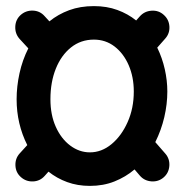

<svg xmlns="http://www.w3.org/2000/svg" viewBox="-20 -564 606 632"><path d="M518.6 20Q501.5 34.7 478.3 33Q455.1 31.2 440.4 14.2L422.9 -6.3Q393.6 18.6 356.9 33.2Q320.3 47.9 275.9 47.9Q235.4 47.9 201.2 35.4Q167 22.9 139.6 1L127 15.1Q111.8 32.2 88.9 33.2Q65.9 34.2 48.8 19Q31.7 3.9 30.8 -19.3Q29.8 -42.5 44.9 -59.1L69.8 -86.4Q34.7 -156.2 34.7 -237.3Q34.7 -279.3 44.2 -322.8Q53.7 -366.2 73.2 -404.8L44.4 -436Q29.3 -453.1 30.3 -476.3Q31.2 -499.5 47.9 -514.6Q64.9 -529.8 88.1 -529.1Q111.3 -528.3 126.5 -511.2L142.6 -493.7Q171.4 -517.1 207.8 -530.5Q244.1 -543.9 289.1 -543.9Q331.5 -543.9 366.2 -531.2Q400.9 -518.6 428.2 -496.6L440.4 -510.3Q455.6 -527.3 479 -528.8Q502.4 -530.3 519 -515.1Q536.1 -500 537.6 -477.1Q539.1 -454.1 523.9 -437L497.6 -407.2Q514.2 -373 522.5 -335.9Q530.8 -298.8 530.8 -262.7Q530.8 -221.2 520.8 -178.2Q510.7 -135.3 491.2 -96.2L524.4 -58.1Q539.1 -41 537.4 -17.8Q535.6 5.4 518.6 20ZM289.1 -433.6Q246.1 -433.6 213.9 -408Q181.6 -382.3 163.8 -338.1Q146 -293.9 146 -237.3Q146 -185.5 163.8 -146.2Q181.6 -106.9 211.4 -84.7Q241.2 -62.5 275.9 -62.5Q314.5 -62.5 347.2 -89.6Q379.9 -116.7 400.1 -162.1Q420.4 -207.5 420.4 -262.7Q420.4 -310.5 403.6 -349.4Q386.7 -388.2 357.2 -410.9Q327.6 -433.6 289.1 -433.6Z"/></svg>

Font: Mikhak SemiBold
Style: Regular
Weight: 600
Designer: Amin Abedi
Version: Version 3.3